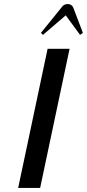

<svg xmlns="http://www.w3.org/2000/svg" viewBox="-20 -932 431 952"><path d="M179 0H70L216 -690H325ZM285 -895Q296 -912 315.5 -912Q335 -912 343 -895L391 -769L377 -759L306 -856L193 -759L183 -769Z"/></svg>

Font: Trochut
Style: Italic
Weight: 400
Italic angle: -12°
Designer: Andreu Balius
Foundry: Andreu Balius
Version: Version 1.001